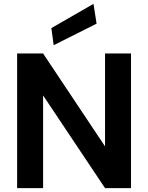

<svg xmlns="http://www.w3.org/2000/svg" viewBox="-20 -978 769 998"><path d="M69 0V-700H204L526 -217V-700H661V0H526L204 -482V0ZM259 -743 247 -832 466 -958 482 -855Z"/></svg>

Font: DM Sans
Style: Bold
Weight: 700
Designer: Colophon Foundry, Jonny Pinhorn
Foundry: Colophon Foundry
Version: Version 4.004; ttfautohint (v1.8.4.7-5d5b)